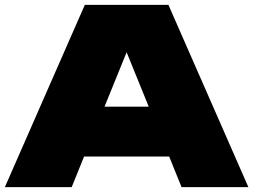

<svg xmlns="http://www.w3.org/2000/svg" viewBox="-23 -770 1042 790"><path d="M670 -750 999 0H724L673 -126H323L272 0H-3L326 -750ZM407 -331H589L498 -555Z"/></svg>

Font: Bounded
Style: Regular
Weight: 900
Designer: Vlad Churkin
Version: Version 1.0